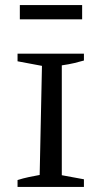

<svg xmlns="http://www.w3.org/2000/svg" viewBox="-20 -735 400 755"><path d="M49 0V-27Q71 -34 92.5 -38.5Q114 -43 136 -47L145 -476L49 -494V-524H310V-497Q293 -492 272 -487Q251 -482 223 -478V-46L310 -30V0ZM58 -659V-715H303V-659Z"/></svg>

Font: Piazzolla SC
Style: Regular
Weight: 400
Designer: Juan Pablo del Peral
Foundry: Huerta Tipografica
Version: Version 1.330